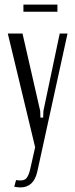

<svg xmlns="http://www.w3.org/2000/svg" viewBox="-20 -642 327 836"><path d="M78 -496 155 -159 156 -130H168L169 -159L240 -496H274L142 107Q126 174 69 174Q57 174 42 171L50 142Q77 147 90 138.5Q103 130 111 97L133 -1L14 -496ZM230 -591H82V-622H230Z"/></svg>

Font: Moniqa Paragraph
Style: Regular
Weight: 400
Designer: Rajesh Rajput
Foundry: Rajesh Rajput
Version: Version 1.000